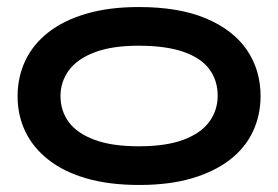

<svg xmlns="http://www.w3.org/2000/svg" viewBox="-20 -510 791 546"><path d="M376 16Q291 16 226.5 -2.5Q162 -21 118 -55.5Q74 -90 52 -136Q30 -182 30 -236Q30 -291 52 -337.5Q74 -384 117.5 -418Q161 -452 225.5 -471Q290 -490 375 -490Q489 -490 566 -457.5Q643 -425 682 -368Q721 -311 721 -237Q721 -182 699 -135.5Q677 -89 633.5 -55.5Q590 -22 526 -3Q462 16 376 16ZM375 -94Q452 -94 501.5 -112.5Q551 -131 575 -163.5Q599 -196 599 -238Q599 -281 575.5 -313Q552 -345 502 -362.5Q452 -380 374 -380Q298 -380 248.5 -361Q199 -342 175.5 -309.5Q152 -277 152 -237Q152 -195 175.5 -163Q199 -131 248.5 -112.5Q298 -94 375 -94Z"/></svg>

Font: Fredoka Expanded Medium
Style: Regular
Weight: 500
Width: 7
Designer: Ben Nathan
Foundry: Milena B. Brandão, Ben Nathan
Version: Version 2.001